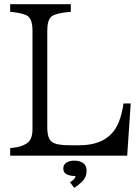

<svg xmlns="http://www.w3.org/2000/svg" viewBox="-20 -780 670 920"><path d="M28.8 -723.6V-759.8H319.3V-723.6Q245.1 -717.3 225.6 -699.7Q206.5 -683.1 206.5 -632.8V-168.9Q206.5 -117.2 228.5 -100.1Q250 -84 310.5 -84H360.4Q463.4 -84 515.6 -140.6Q557.1 -184.1 571.8 -284.2H606.4L589.4 -34.2H28.8V-70.3Q87.4 -75.2 113.8 -97.2Q135.7 -115.7 135.7 -161.1V-632.8Q135.7 -684.1 114.7 -701.7Q95.7 -716.8 28.8 -723.6ZM335.4 120.1 315.4 93.3Q340.3 78.6 341.8 63.5Q315.9 63.5 299.6 55.2Q283.2 46.9 283.2 27.3Q283.2 8.8 298.1 -0.7Q313 -10.3 336.4 -10.3Q361.8 -10.3 378.4 1.5Q395 13.2 395 37.6Q395 65.4 378.7 84.2Q362.3 103 335.4 120.1Z"/></svg>

Font: BIZ UDPMincho
Style: Regular
Weight: 400
Designer: TypeBank Co., Ltd.
Foundry: Morisawa Inc.
Version: Version 1.06